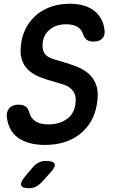

<svg xmlns="http://www.w3.org/2000/svg" viewBox="-20 -760 640 1020"><path d="M421 -579Q412 -607 388.5 -619Q365 -631 332 -631Q281 -631 248 -606Q215 -581 208 -541Q204 -513 208.5 -495Q213 -477 225.5 -466Q238 -455 256 -448.5Q274 -442 297 -436Q344 -423 384.5 -407.5Q425 -392 453 -366.5Q481 -341 493 -302Q505 -263 494 -203Q486 -154 463 -115Q440 -76 405 -48Q370 -20 323 -5Q276 10 218 10Q173 10 137 0Q101 -10 75.5 -28.5Q50 -47 35.5 -74Q21 -101 17 -134Q12 -164 28.5 -184Q45 -204 78 -204Q98 -204 112.5 -196.5Q127 -189 135 -165Q142 -133 168 -116Q194 -99 237 -99Q266 -99 290 -106Q314 -113 333 -126Q352 -139 364 -158Q376 -177 380 -202Q385 -234 379 -254Q373 -274 358.5 -287.5Q344 -301 323 -308.5Q302 -316 277 -323Q232 -335 194.5 -349.5Q157 -364 131.5 -387Q106 -410 95 -446.5Q84 -483 94 -540Q102 -585 124 -622Q146 -659 179.5 -685.5Q213 -712 256.5 -726Q300 -740 350 -740Q391 -740 423 -731Q455 -722 478 -704.5Q501 -687 515.5 -662.5Q530 -638 534 -609Q541 -577 525.5 -558Q510 -539 476 -539Q455 -539 442 -548Q429 -557 421 -579ZM112 179 153 130Q168 112 185.5 103.5Q203 95 223 95Q265 95 270.5 111.5Q276 128 244 161L199 211Q185 225 169 232.5Q153 240 135 240Q98 240 92.5 225Q87 210 112 179Z"/></svg>

Font: Maple Mono NL SemiBold
Style: Italic
Weight: 600
Italic angle: -10°
Monospace: yes
Designer: subframe7536
Version: Version 7.000